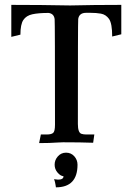

<svg xmlns="http://www.w3.org/2000/svg" viewBox="-20 -598 527 803"><path d="M143.6 0.5 150.9 -35.6H176.3Q194.3 -35.6 202.1 -42Q210 -48.3 210 -76.2Q210 -507.3 208.5 -518.1Q205.6 -541 183.1 -543.9Q140.6 -543.9 115.2 -538.3Q89.8 -532.7 77.6 -514.4Q65.4 -496.1 65.4 -453.1L27.3 -443.8V-577.6Q151.4 -577.6 273.4 -575.2Q369.6 -577.6 487.3 -577.6V-454.6L449.2 -445.3Q449.2 -499.5 436.3 -518.3Q423.3 -537.1 401.9 -541Q382.8 -544.4 357.4 -544.4H340.3Q311 -544.4 307.1 -518.6Q305.7 -507.3 305.7 -79.6Q305.7 -42.5 321.3 -38.1Q330.1 -35.6 339.4 -35.6H374.5L369.6 -1Q316.9 -2.9 243.7 -2.9Q231.9 -2.9 221.7 -2Q188.5 0.5 143.6 0.5ZM213.9 185.5 211.9 173.3Q210.9 167 210 163.6L209 160.2V159.7L206.1 151.4L222.7 153.3Q245.6 153.3 245.6 139.2Q232.4 137.7 220.5 123.5Q208.5 109.4 208.5 90.8Q208.5 70.8 222.2 55.7Q235.8 40.5 256.3 40.5Q277.3 40.5 290.8 55.7Q304.2 70.8 304.2 90.8Q304.2 185.5 213.9 185.5Z"/></svg>

Font: Quaaykop
Style: Medium
Weight: 500
Designer: Tup Wanders
Foundry: Free font, DO NOT SELL
Version: Version 1.00;July 31, 2023;FontCreator 11.5.0.2430 64-bit